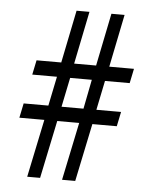

<svg xmlns="http://www.w3.org/2000/svg" viewBox="-48 -656 553 697"><g transform="rotate(5 229.0 -308.0)"><path d="M77 0 121 -211H30L41 -264H131L153 -371H63L74 -424H164L203 -616H250L211 -424H291L330 -616H378L339 -424H429L418 -371H328L306 -264H396L385 -211H296L252 0H204L248 -211H168L124 0ZM259 -264 280 -371H201L179 -264Z"/></g></svg>

Font: Aubrey
Style: Regular
Weight: 400
Designer: Gayaneh Bagdasaryan
Foundry: Cyreal.org
Version: Version 1.102; ttfautohint (v1.8.3)